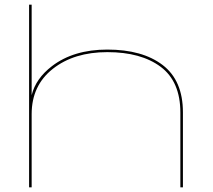

<svg xmlns="http://www.w3.org/2000/svg" viewBox="-20 -805 916 825"><path d="M105 0V-785H116V-396Q133.5 -467.5 203.5 -521Q296.5 -592 441 -592Q592 -592 679 -525.5Q766 -459 766 -322V0H755V-321Q755 -454.5 670.5 -517.8Q586 -581 441 -581Q298 -581 207 -509.2Q116 -437.5 116 -314.5V0Z"/></svg>

Font: Anybody UltraExpanded Thin
Style: Regular
Weight: 100
Width: 9
Designer: Tyler Finck
Foundry: Etcetera Type Company
Version: Version 1.010; ttfautohint (v1.8.3) -l 8 -r 50 -G 200 -x 14 